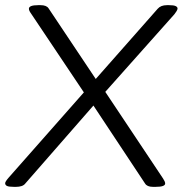

<svg xmlns="http://www.w3.org/2000/svg" viewBox="-21 -722 712 744"><path d="M32 2Q13 2 6 -1.5Q-1 -5 -1 -12Q-1 -18 12 -33L304 -364L99 -670Q91 -681 91 -688Q91 -702 127 -702H136Q159 -702 167 -690L350 -416L590 -688Q602 -702 626 -702H634Q652 -702 659.5 -698.5Q667 -695 667 -689Q667 -685 663 -678.5Q659 -672 655 -667L387 -366L611 -30Q619 -18 619 -11Q619 2 583 2H571Q549 2 541 -11L341 -313L78 -12Q72 -4 62.5 -1Q53 2 42 2Z"/></svg>

Font: Asap Semi Expanded Semi Expanded Light
Style: Italic
Weight: 300
Width: 6
Italic angle: -6°
Designer: Pablo Cosgaya
Foundry: Omnibus-Type
Version: Version 3.001; ttfautohint (v1.8.4.7-5d5b)